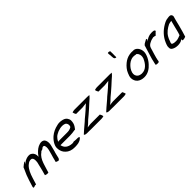

<svg xmlns="http://www.w3.org/2000/svg" viewBox="256 -1980 3239 3239"><g transform="rotate(-45 1876.0 -360.5)"><path d="M35 -34C32 -24 35 -15 39 -10C53 -10 68 -15 79 -21H106L142 -138C167 -219 198 -291 248 -339C270 -358 293 -377 327 -381H336C339 -381 343 -381 347 -380C354 -380 360 -378 365 -374C391 -351 389 -316 384 -269L373 -224C367 -200 364 -179 357 -156C352 -135 346 -114 341 -94C337 -82 335 -73 332 -63C328 -51 326 -38 322 -25L346 -17C353 -12 384 -12 395 -16C397 -23 400 -31 401 -39L430 -133C433 -142 435 -150 438 -158L440 -165C443 -175 447 -184 450 -194C470 -251 503 -308 548 -337L558 -349C571 -357 586 -363 604 -367C611 -378 629 -390 644 -390C646 -391 648 -390 650 -389C659 -387 664 -384 668 -375C678 -349 679 -318 668 -275C660 -247 655 -222 646 -193L638 -166C635 -156 632 -148 630 -139C625 -123 621 -106 618 -91L608 -54C616 -50 624 -47 632 -43L658 -36C658 -33 684 -47 688 -69L690 -76C694 -94 699 -118 704 -135C707 -147 709 -159 713 -171L722 -199C732 -233 740 -267 748 -300C761 -348 759 -387 746 -420C734 -450 700 -476 639 -461C581 -446 537 -409 498 -366L487 -351C479 -341 471 -331 466 -320C467 -350 465 -376 453 -397C443 -419 429 -433 407 -446C399 -449 392 -452 384 -453C352 -457 319 -450 294 -439C275 -434 257 -421 243 -410L216 -388L237 -415L243 -436C214 -417 186 -398 161 -375L145 -337C117 -281 91 -216 71 -150Z M795 -253C790 -238 789 -224 788 -211C787 -164 800 -120 823 -88C853 -47 898 -14 961 -5C1007 1 1056 0 1101 -9C1137 -19 1176 -34 1191 -69C1183 -74 1170 -79 1155 -79H1126C1105 -79 1085 -81 1068 -84C1058 -79 1043 -77 1029 -76C930 -81 879 -127 865 -198H1092C1133 -198 1171 -204 1208 -210H1225C1245 -234 1271 -270 1280 -307L1285 -334C1287 -345 1288 -355 1287 -365C1286 -392 1276 -411 1264 -429C1245 -457 1209 -473 1163 -479C1133 -484 1095 -483 1067 -474C1004 -461 940 -432 891 -390C882 -383 873 -374 865 -365C835 -333 810 -297 795 -253ZM878 -266C893 -298 908 -319 931 -341C941 -351 953 -357 965 -365C1016 -397 1106 -422 1168 -399C1188 -393 1199 -376 1205 -359C1210 -346 1211 -331 1207 -316L1201 -301L1202 -298C1182 -285 1163 -276 1137 -272L1114 -270C1107 -269 1099 -269 1092 -269H898C891 -269 885 -268 878 -266Z M1269 -45C1273 -29 1303 -24 1330 -24H1385C1394 -24 1404 -23 1414 -23H1668C1688 -23 1707 -27 1724 -33C1720 -55 1711 -77 1700 -94H1477C1461 -92 1447 -91 1432 -89L1402 -84C1417 -97 1432 -110 1451 -125C1468 -140 1484 -155 1500 -172C1522 -191 1544 -210 1567 -228C1618 -271 1669 -318 1719 -364C1751 -391 1788 -422 1808 -452C1777 -456 1745 -455 1712 -455H1454C1435 -455 1416 -449 1400 -444C1404 -421 1412 -400 1424 -384H1575L1669 -395C1647 -375 1625 -355 1603 -336C1598 -330 1593 -326 1589 -322C1567 -304 1541 -280 1520 -263L1467 -219C1456 -210 1447 -200 1437 -191C1400 -159 1366 -129 1329 -99C1307 -81 1289 -64 1269 -45Z M1803 -45C1807 -29 1837 -24 1864 -24H1919C1928 -24 1938 -23 1948 -23H2202C2222 -23 2241 -27 2258 -33C2254 -55 2245 -77 2234 -94H2011C1995 -92 1981 -91 1966 -89L1936 -84C1951 -97 1966 -110 1985 -125C2002 -140 2018 -155 2034 -172C2056 -191 2078 -210 2101 -228C2152 -271 2203 -318 2253 -364C2285 -391 2322 -422 2342 -452C2311 -456 2279 -455 2246 -455H1988C1969 -455 1950 -449 1934 -444C1938 -421 1946 -400 1958 -384H2109L2203 -395C2181 -375 2159 -355 2137 -336C2132 -330 2127 -326 2123 -322C2101 -304 2075 -280 2054 -263L2001 -219C1990 -210 1981 -200 1971 -191C1934 -159 1900 -129 1863 -99C1841 -81 1823 -64 1803 -45Z M2529 -732C2527 -723 2527 -715 2528 -707C2533 -689 2533 -666 2534 -645C2536 -628 2535 -607 2544 -594C2555 -580 2571 -578 2580 -580C2583 -597 2579 -608 2580 -625C2581 -651 2582 -677 2580 -702V-724C2567 -735 2545 -739 2529 -732Z M2530 -252C2516 -223 2504 -185 2505 -156C2508 -68 2570 -7 2680 -7C2764 -7 2832 -53 2882 -110C2917 -148 2945 -192 2962 -241C2989 -311 2976 -366 2954 -402C2948 -413 2941 -419 2933 -429C2916 -446 2886 -466 2847 -458C2846 -459 2845 -460 2843 -460H2807C2796 -460 2784 -458 2771 -455C2723 -447 2674 -422 2637 -391C2592 -354 2551 -306 2530 -252ZM2587 -211C2595 -237 2606 -260 2620 -280C2649 -320 2687 -356 2733 -374C2748 -379 2767 -386 2784 -386C2808 -386 2832 -383 2852 -378C2854 -378 2856 -379 2858 -380C2868 -368 2880 -361 2885 -346C2898 -323 2903 -288 2890 -247C2889 -243 2886 -239 2885 -236C2868 -196 2841 -154 2808 -125C2774 -96 2742 -81 2691 -81C2661 -83 2633 -91 2616 -106C2589 -129 2575 -164 2587 -211Z M2989 -151C2986 -142 2984 -134 2982 -125C2979 -116 2979 -106 2976 -97C2968 -70 2964 -46 2959 -21C2976 -11 3006 -11 3030 -17C3041 -35 3040 -53 3043 -70L3049 -90V-95L3055 -116C3058 -130 3063 -145 3067 -159C3080 -200 3091 -241 3104 -282C3114 -314 3135 -330 3156 -343C3181 -357 3207 -369 3238 -374L3255 -379C3276 -379 3294 -373 3306 -368C3312 -375 3319 -382 3327 -389L3347 -410C3353 -413 3358 -418 3363 -423C3367 -432 3360 -448 3337 -452H3332C3318 -454 3302 -457 3285 -454C3242 -454 3200 -437 3169 -416C3165 -414 3163 -411 3159 -409L3140 -396L3162 -422C3159 -429 3159 -438 3155 -445L3108 -419C3091 -412 3071 -398 3060 -384Z M3322 -101C3321 -92 3321 -85 3321 -77C3317 -47 3331 -24 3352 -13C3379 4 3414 14 3461 14C3481 14 3507 10 3529 3C3539 -2 3548 -7 3555 -11L3570 -20L3571 4C3573 6 3576 8 3577 11C3602 11 3627 5 3647 -4L3675 -96C3698 -170 3713 -242 3732 -315L3741 -348C3753 -390 3758 -395 3741 -422C3726 -445 3687 -438 3684 -438C3678 -438 3670 -436 3664 -435C3618 -432 3585 -414 3548 -393C3465 -344 3388 -271 3343 -163C3335 -142 3325 -119 3322 -101ZM3401 -106C3403 -115 3410 -125 3412 -133C3420 -158 3431 -187 3444 -207C3481 -274 3543 -315 3604 -346C3621 -352 3648 -357 3666 -359C3667 -359 3668 -358 3670 -359L3665 -342C3655 -304 3646 -270 3637 -233C3632 -217 3627 -188 3622 -172C3618 -157 3615 -143 3610 -127L3603 -108L3598 -90C3570 -79 3524 -58 3485 -60C3469 -60 3453 -61 3441 -63C3425 -67 3399 -72 3399 -89C3400 -95 3400 -101 3401 -106Z"/></g></svg>

Font: SolarCharger
Style: 552
Weight: 400
Designer: Mew Too
Foundry: Cannot Into Space Fonts/KineticPlasma Fonts
Version: Version 1.100